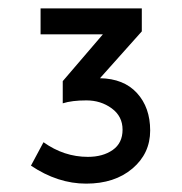

<svg xmlns="http://www.w3.org/2000/svg" viewBox="-20 -719 436 459"><path d="M77 -637V-699H319V-644L219 -532Q276 -531 307.5 -496.5Q339 -462 339 -407Q339 -352 296.5 -316Q254 -280 186 -280Q118 -280 54 -323L84 -379Q133 -344 190 -344Q226 -344 249.5 -360.5Q273 -377 273 -409Q273 -441 247 -460Q221 -479 186.5 -479Q152 -479 130 -472V-525L226 -637Z"/></svg>

Font: Montreal
Style: Regular
Weight: 400
Designer: Julieta Ulanovsky, usr_local_share
Foundry: Julieta Ulanovsky, usr_local_share
Version: Version 2.001